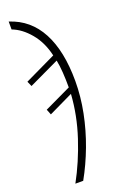

<svg xmlns="http://www.w3.org/2000/svg" viewBox="-188 -814 688 1102"><g transform="rotate(-20 156.0 -262.5)"><path d="M67.4 240.2Q127 131.3 169.2 3.4Q211.4 -124.5 219.7 -252.9L71.3 -181.6L58.1 -214.8L220.7 -292Q220.7 -340.8 217.8 -384.3Q214.8 -427.7 208 -460.4L22.5 -372.6L8.8 -403.8L199.7 -495.1Q180.2 -580.1 131.8 -637.7Q83.5 -695.3 25.9 -716.8V-765.1Q147 -726.6 207.8 -611.8Q268.6 -497.1 268.6 -314Q268.6 -219.7 249.3 -122.8Q230 -25.9 195.3 66.7Q160.6 159.2 115.2 240.2Z"/></g></svg>

Font: Open Sans Condensed Light
Style: Italic
Weight: 300
Width: 3
Italic angle: -12°
Designer: Monotype Design Team
Foundry: Monotype Imaging Inc.
Version: Version 3.000; ttfautohint (v1.8.4)